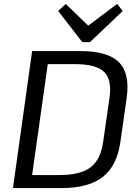

<svg xmlns="http://www.w3.org/2000/svg" viewBox="-20 -961 710 981"><path d="M144.2 -700H391.6Q531.6 -700 588.2 -642.5Q644.9 -585.1 627.2 -459.8L595.7 -240Q578.9 -114.9 505.8 -57.5Q432.8 0 293.6 0H46.2ZM125.3 -66.6H282.2Q391.4 -66.6 443.2 -106.4Q495.1 -146.3 507.5 -239.3L539.4 -460.7Q552.6 -554.5 511.7 -594Q470.8 -633.4 361.6 -633.4H204.7L231.3 -684.4L136.7 -14.4ZM607.2 -904.9 439.5 -745.7H400.6L277.2 -904.9L315.8 -940.9L449.5 -811.8H406.5L578.5 -940.9Z"/></svg>

Font: Pathway Extreme 8pt Thin
Style: Italic
Weight: 100
Italic angle: -8°
Designer: Eduardo Rodriguez Tunni
Foundry: Eduardo Rodriguez Tunni
Version: Version 1.000